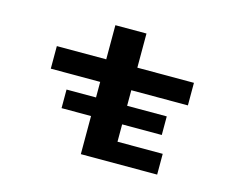

<svg xmlns="http://www.w3.org/2000/svg" viewBox="-95 -829 1239 978"><g transform="rotate(15 525.0 -340.0)"><path d="M245 -299H400.5V-381H140V-500H400.5V-680H564.5V-500H863V-381H564.5V-299H773.5V-201H564.5V-109.5H803V0H400.5V-201H245Z"/></g></svg>

Font: League Mono Extended SemiBold
Style: Regular
Weight: 600
Width: 9
Designer: Tyler Finck
Foundry: The League of Moveable Type / Tyler Finck
Version: Version 2.210